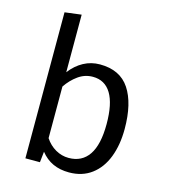

<svg xmlns="http://www.w3.org/2000/svg" viewBox="-115 -859 845 962"><g transform="rotate(15 307.5 -378.0)"><path d="M189.2 -469.7Q219.5 -509.2 258.5 -530.3Q297.4 -551.3 343.1 -551.3Q447.7 -551.3 496.7 -477.2Q545.6 -403.1 545.6 -270.3Q545.6 -187.7 521 -123.8Q496.4 -60 448.2 -24.1Q400 11.8 331.8 11.8Q284.6 11.8 248.2 -4.9Q211.8 -21.5 184.6 -55.9L178.5 0H103.1V-757.4L189.2 -768.2ZM451.8 -270.8Q451.8 -375.9 419.5 -429Q387.2 -482.1 324.6 -482.1Q283.1 -482.1 248.7 -457.4Q214.4 -432.8 189.2 -395.4V-127.7Q210.8 -94.9 242.8 -76.4Q274.9 -57.9 311.3 -57.9Q380 -57.9 415.9 -111Q451.8 -164.1 451.8 -270.8Z"/></g></svg>

Font: Fira Code Fixed
Style: Regular
Weight: 400
Monospace: yes
Designer: Carrois Corporate, Edenspiekermann AG, Nikita Prokopov
Foundry: Carrois Corporate, Edenspiekermann AG, Nikita Prokopov
Version: Version 5.002